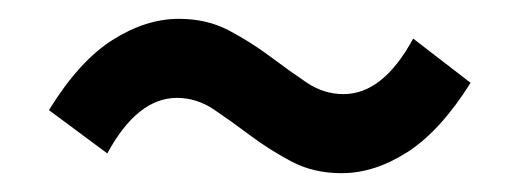

<svg xmlns="http://www.w3.org/2000/svg" viewBox="-20 -432 553 204"><path d="M343 -248Q313 -248 289.5 -260.5Q266 -273 246 -288Q226 -303 207.5 -315.5Q189 -328 168 -328Q126 -328 94 -269L32 -315Q64 -367 99.5 -389.5Q135 -412 170 -412Q200 -412 223.5 -399.5Q247 -387 267 -372Q287 -357 305.5 -344.5Q324 -332 345 -332Q387 -332 419 -391L480 -344Q448 -293 413 -270.5Q378 -248 343 -248Z"/></svg>

Font: Processing Sans Pro Semibold
Style: Regular
Weight: 600
Designer: Paul D. Hunt
Foundry: Adobe Systems Incorporated
Version: Version 2.020;PS 2.000;hotconv 1.0.86;makeotf.lib2.5.63406